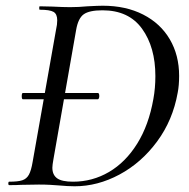

<svg xmlns="http://www.w3.org/2000/svg" viewBox="-20 -647 660 671"><path d="M56 -311Q56 -322 60 -322H322Q327 -322 327 -311Q327 -307 325.5 -303.5Q324 -300 322 -300H60Q56 -300 56 -311ZM185 1Q173 0 155.5 -1Q138 -2 116 -2L54 -1Q39 0 12 0Q9 0 9 -6Q9 -12 12 -12Q43 -12 58 -17Q73 -22 81 -36.5Q89 -51 94 -81L176 -544Q180 -561 180 -576Q180 -598 167 -605.5Q154 -613 119 -613Q117 -613 117 -619Q117 -625 119 -625L163 -624Q201 -622 225 -622Q255 -622 286 -625Q324 -627 339 -627Q420 -627 480.5 -596Q541 -565 573.5 -509.5Q606 -454 606 -382Q606 -348 601 -323Q584 -227 529 -152.5Q474 -78 397.5 -37Q321 4 241 4Q217 4 185 1ZM516 -301Q523 -339 523 -381Q523 -482 476.5 -546.5Q430 -611 338 -611Q292 -611 272.5 -597Q253 -583 246 -542L167 -92Q163 -70 163 -61Q163 -36 179.5 -24Q196 -12 235 -12Q303 -12 361 -46Q419 -80 459.5 -145Q500 -210 516 -301Z"/></svg>

Font: Cormorant Garamond Medium
Style: Italic
Weight: 500
Italic angle: -10°
Designer: Christian Thalmann (Catharsis Fonts)
Foundry: Catharsis Fonts
Version: Version 4.000